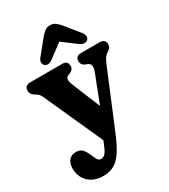

<svg xmlns="http://www.w3.org/2000/svg" viewBox="-224 -802 1004 1143"><g transform="rotate(-30 278.0 -230.0)"><path d="M234.5 79 245 54.5 64 -346.5Q55 -366 46 -373.2Q37 -380.5 22.5 -388.5Q1 -403 1 -424.5Q1 -462 40 -462H260Q297.5 -462 297.5 -426.5Q297.5 -413 290.5 -404.5Q283.5 -396 270 -390L257 -385Q230 -374 251 -324L329.5 -132.5L403 -321.5Q423 -372 390 -385.5L376 -390Q351 -401.5 351 -426.5Q351 -462 389.5 -462H517Q555.5 -462 555.5 -426.5Q555.5 -415.5 551 -407Q546.5 -398.5 534 -390.5Q519 -382 508.8 -369Q498.5 -356 485.5 -324.5L328 54.5Q300 122 273.2 162.5Q246.5 203 215 221Q183.5 239 141 239Q76 239 38.8 202.2Q1.5 165.5 1.5 109.5Q1.5 74.5 18.8 53.8Q36 33 67 33Q94 33 108.5 47.5Q123 62 136.5 92.5L146 114Q157 144.5 179 144.5Q194 144.5 207 130.8Q220 117 234.5 79ZM216.5 -514.5Q200.5 -503 186.5 -502.5Q172.5 -502 163 -511Q155.5 -518 154.8 -531.2Q154 -544.5 166.5 -560L244 -655.5Q260 -675 274.8 -686.2Q289.5 -697.5 311 -697.5Q333 -697.5 347.8 -686.2Q362.5 -675 378.5 -655.5L456 -560Q468 -544.5 467.5 -531.2Q467 -518 459.5 -511Q450 -502 435.8 -502.5Q421.5 -503 405.5 -514.5L311 -585Z"/></g></svg>

Font: Fraunces 72pt S100
Style: Bold
Weight: 700
Version: Version 1.000; ttfautohint (v1.8.3)